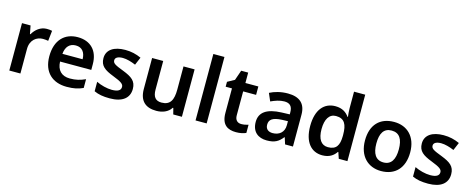

<svg xmlns="http://www.w3.org/2000/svg" viewBox="-37 -1436 5206 2121"><g transform="rotate(15 2566.5 -375.0)"><path d="M360 -552C289 -552 232 -505 200 -448H194L176 -542H78V0H205V-281C205 -386 277 -434 347 -434C371 -434 392 -431 408 -428L421 -546C405 -550 380 -552 360 -552Z M715 -552C565 -552 464 -452 464 -267C464 -82 576 10 735 10C816 10 868 -2 922 -27V-127C864 -101 814 -88 746 -88C650 -88 597 -144 594 -241H951V-306C951 -461 861 -552 715 -552ZM717 -458C792 -458 827 -405 828 -330H597C604 -413 648 -458 717 -458Z M1449 -156C1449 -247 1395 -283 1296 -322C1197 -360 1168 -374 1168 -410C1168 -440 1198 -459 1255 -459C1299 -459 1354 -443 1403 -422L1441 -512C1384 -538 1326 -552 1258 -552C1131 -552 1047 -500 1047 -402C1047 -313 1102 -277 1202 -238C1302 -199 1328 -180 1328 -146C1328 -109 1297 -87 1226 -87C1171 -87 1100 -105 1048 -131V-23C1097 0 1151 10 1228 10C1373 10 1449 -52 1449 -156Z M2052 -542H1925V-278C1925 -158 1893 -93 1792 -93C1724 -93 1693 -133 1693 -214V-542H1566V-188C1566 -50 1639 10 1760 10C1829 10 1894 -14 1929 -70H1935L1953 0H2052Z M2335 0V-760H2208V0Z M2705 -92C2662 -92 2633 -118 2633 -172V-446H2781V-542H2633V-661H2553L2513 -546L2433 -502V-446H2505V-166C2505 -28 2578 10 2672 10C2719 10 2758 1 2786 -12V-106C2764 -98 2734 -92 2705 -92Z M3118 -552C3037 -552 2966 -532 2912 -504L2950 -416C2998 -438 3050 -457 3102 -457C3161 -457 3196 -431 3196 -357V-334L3105 -331C2937 -325 2854 -268 2854 -157C2854 -43 2926 10 3023 10C3114 10 3157 -16 3204 -75H3208L3232 0H3322V-364C3322 -490 3252 -552 3118 -552ZM3130 -254 3196 -256V-210C3196 -128 3139 -85 3066 -85C3018 -85 2984 -109 2984 -160C2984 -218 3021 -249 3130 -254Z M3658 10C3739 10 3787 -26 3817 -71H3822L3846 0H3945V-760H3817V-571C3817 -541 3821 -494 3824 -473H3819C3788 -517 3741 -552 3661 -552C3533 -552 3447 -456 3447 -270C3447 -85 3532 10 3658 10ZM3696 -93C3619 -93 3577 -154 3577 -268C3577 -382 3619 -449 3695 -449C3794 -449 3824 -385 3824 -269V-253C3823 -146 3790 -93 3696 -93Z M4590 -272C4590 -452 4483 -552 4333 -552C4172 -552 4073 -452 4073 -272C4073 -92 4181 10 4330 10C4490 10 4590 -92 4590 -272ZM4203 -272C4203 -387 4241 -453 4331 -453C4421 -453 4460 -387 4460 -272C4460 -158 4421 -89 4332 -89C4242 -89 4203 -158 4203 -272Z M5090 -156C5090 -247 5036 -283 4937 -322C4838 -360 4809 -374 4809 -410C4809 -440 4839 -459 4896 -459C4940 -459 4995 -443 5044 -422L5082 -512C5025 -538 4967 -552 4899 -552C4772 -552 4688 -500 4688 -402C4688 -313 4743 -277 4843 -238C4943 -199 4969 -180 4969 -146C4969 -109 4938 -87 4867 -87C4812 -87 4741 -105 4689 -131V-23C4738 0 4792 10 4869 10C5014 10 5090 -52 5090 -156Z"/></g></svg>

Font: Noto Sans Myanmar UI SemiBold
Style: Regular
Weight: 600
Designer: Monotype Design Team
Foundry: Monotype Imaging Inc.
Version: Version 2.103